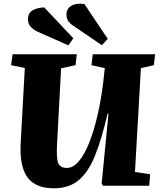

<svg xmlns="http://www.w3.org/2000/svg" viewBox="-20 -1003 864 1037"><path d="M709 -74 791 -62 786 0H536L529 -12L566 -389H561Q529 -251 493 -162Q457 -73 404.5 -29.5Q352 14 271 14Q170 14 127 -47Q84 -108 92 -236L114 -636L40 -651L48 -710H395L388 -651L310 -634L288 -222Q284 -148 294.5 -122Q305 -96 341 -96Q376 -96 407 -133.5Q438 -171 463.5 -236.5Q489 -302 508 -386Q527 -470 538 -563L546 -635L474 -651L481 -710H818L811 -651L741 -635ZM374 -865Q364 -871 351.5 -885.5Q339 -900 339 -924Q339 -957 366.5 -972.5Q394 -988 436 -981L562 -793L530 -759ZM185 -831Q166 -839 148.5 -855.5Q131 -872 131 -899Q131 -933 156.5 -947.5Q182 -962 219 -963L376 -796L349 -758Z"/></svg>

Font: Literata 36pt ExtraBold
Style: Italic
Weight: 800
Italic angle: -2°
Designer: Latin by Veronika Burian and Jose Scaglione. Greek by Irene Vlachou. Cyrillic by Vera Evstafieva
Foundry: TypeTogether
Version: Version 3.002